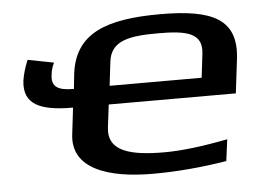

<svg xmlns="http://www.w3.org/2000/svg" viewBox="-42 -548 839 611"><g transform="rotate(-5 377.5 -242.0)"><path d="M490 -494C319 -494 217 -458 201 -329L196 -281C146 -281 124 -293 129 -331C130 -344 134 -357 140 -370L57 -386C47 -362 41 -340 38 -321C29 -244 86 -222 188 -222L178 -138C164 -28 281 10 423 10C500 10 579 3 659 -10L668 -79C587 -63 520 -55 466 -55C360 -55 284 -72 293 -149L302 -222H708L721 -329C737 -458 656 -494 490 -494ZM479 -434C569 -434 621 -423 613 -357L604 -281H310L319 -357C327 -425 388 -434 479 -434Z"/></g></svg>

Font: Gamestation Extended
Style: Italic
Weight: 400
Width: 7
Designer: Jonas Hecksher
Foundry: Jonas Hecksher, Playtypeª, e-types AS
Version: Version 1.003